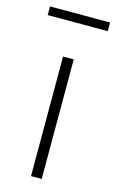

<svg xmlns="http://www.w3.org/2000/svg" viewBox="-108 -685 443 729"><g transform="rotate(15 113.0 -320.5)"><path d="M92 0V-470H134V0ZM-5 -607V-641H231V-607Z"/></g></svg>

Font: Gantari ExtraLight
Style: Regular
Weight: 250
Designer: Anugrah Pasau
Foundry: Lafontype
Version: Version 1.000